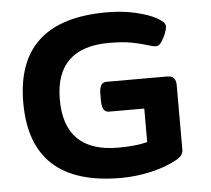

<svg xmlns="http://www.w3.org/2000/svg" viewBox="-51 -763 908 827"><g transform="rotate(-5 402.5 -350.0)"><path d="M439 8Q48 8 48 -351Q48 -708 439 -708Q508 -708 565 -694.5Q622 -681 654 -663Q670 -654 679.5 -645Q689 -636 689 -625Q689 -615 681.5 -595.5Q674 -576 663 -560Q652 -544 640 -544Q627 -544 602.5 -552Q578 -560 538.5 -568Q499 -576 439 -576Q206 -576 206 -351Q206 -123 439 -123Q515 -123 565 -136V-281H412Q382 -281 382 -331V-360Q382 -410 412 -410H676Q713 -410 713 -370V-90Q713 -64 682 -48Q633 -21 568.5 -6.5Q504 8 439 8Z"/></g></svg>

Font: Asap Expanded
Style: Bold
Weight: 700
Width: 7
Designer: Pablo Cosgaya
Foundry: Omnibus-Type
Version: Version 3.001; ttfautohint (v1.8.4.7-5d5b)